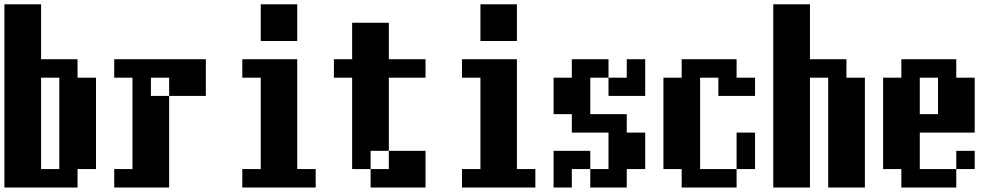

<svg xmlns="http://www.w3.org/2000/svg" viewBox="-20 -796 4540 874"><path d="M167 -26.4H250V-442.4H167ZM0 57.6V-776.4H167V-526.4H333V-442.4H417V-26.4H333V57.6Z M500 -26.4H583V-442.4H500V-526.4H917V-359.4H750V57.6H500ZM750 -359.4V-442.4H667V-359.4Z M1167 -609.4V-776.4H1333V-609.4ZM1083 -26.4H1167V-442.4H1083V-526.4H1333V-26.4H1417V57.6H1083Z M1500 -442.4V-526.4H1583V-692.4H1750V-526.4H1917V-442.4H1750V-109.4H1667V-26.4H1583V-442.4ZM1667 -26.4H1750V-109.4H1917V57.6H1667Z M2167 -609.4V-776.4H2333V-609.4ZM2083 -26.4H2167V-442.4H2083V-526.4H2333V-26.4H2417V57.6H2083Z M2500 -276.4V-442.4H2583V-526.4H2750V-442.4H2833V-526.4H2917V-359.4H2750V-442.4H2667V-276.4H2833V-192.4H2917V-26.4H2833V57.6H2667V-26.4H2750V-192.4H2583V-276.4ZM2500 57.6V-109.4H2667V-26.4H2583V57.6Z M3000 -26.4V-442.4H3083V-526.4H3333V-442.4H3417V-359.4H3250V-442.4H3167V-26.4H3333V-192.4H3417V-26.4H3333V57.6H3083V-26.4Z M3500 57.6V-776.4H3667V-526.4H3833V-442.4H3917V57.6H3750V-442.4H3667V57.6Z M4167 -276.4H4250V-442.4H4167ZM4000 -26.4V-442.4H4083V-526.4H4333V-442.4H4417V-192.4H4167V-26.4H4333V57.6H4083V-26.4ZM4333 -26.4V-109.4H4417V-26.4Z"/></svg>

Font: KH Dot Dougenzaka 12
Style: Regular
Weight: 400
Designer: Original version for X68000 by Keitarou Hiraki (http://hp.vector.co.jp/authors/VA000874/) / TrueType conversion by Homem
Version: Version 1.00.20150527